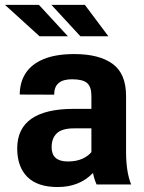

<svg xmlns="http://www.w3.org/2000/svg" viewBox="-36 -761 592 792"><path d="M202 10.5Q118.5 10.5 76.8 -31.2Q35 -73 35 -148.5Q35 -312 269 -312H341V-366Q341 -403 323.2 -418.5Q305.5 -434 261 -434Q187.5 -434 187.5 -371.5V-370.5L45.5 -371Q45.5 -421.5 69.8 -459Q94 -496.5 144 -517.2Q194 -538 270.5 -538Q372.5 -538 428.2 -497.8Q484 -457.5 484 -365V-135Q484 -51.5 505 0H362.5Q353 -20.5 347.5 -47.5Q292 10.5 202 10.5ZM244.5 -95Q278.5 -95 302.8 -105.8Q327 -116.5 341 -133.5V-231.5H269Q220 -231.5 198.5 -211.2Q177 -191 177 -153.5Q177 -95.5 242.5 -95ZM244 -611.5H127L-15.5 -741H124.5ZM411 -611.5H295.5L176 -741H314Z"/></svg>

Font: Roberto Sans
Style: Bold
Weight: 700
Designer: Google (font) & Cristiano Sobral (main changes)
Version: Version 1.000;October 12, 2021;FontCreator 14.0.0.2814 64-bi